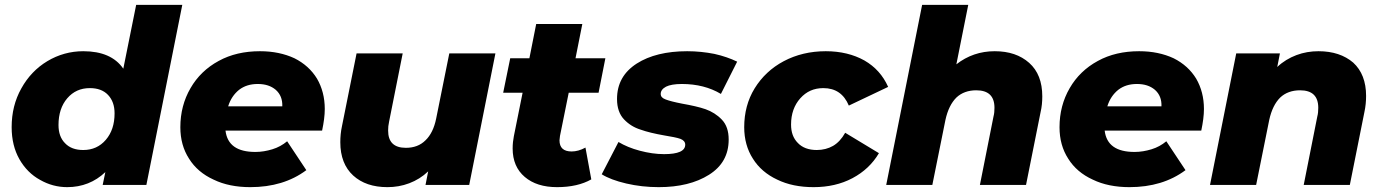

<svg xmlns="http://www.w3.org/2000/svg" viewBox="-20 -762 5694 791"><path d="M541 -742H731L583 0H403L414 -53C371 -12 318 9 257 9C217 9 180 -1 145 -21C110 -40 81 -69 60 -106C39 -143 28 -187 28 -238C28 -297 41 -350 68 -398C94 -445 130 -483 175 -510C220 -537 270 -551 323 -551C400 -551 455 -527 488 -479ZM323 -144C361 -144 392 -158 416 -186C440 -214 452 -250 452 -295C452 -327 443 -352 425 -371C407 -390 382 -399 350 -399C312 -399 281 -385 257 -357C233 -329 221 -292 221 -247C221 -215 230 -190 248 -172C266 -153 291 -144 323 -144Z M1318 -313C1318 -287 1314 -257 1307 -224H909C916 -165 957 -136 1032 -136C1056 -136 1079 -140 1102 -147C1125 -154 1145 -165 1163 -180L1242 -61C1179 -14 1102 9 1011 9C954 9 903 -1 860 -22C816 -42 782 -71 759 -108C735 -145 723 -188 723 -238C723 -297 737 -351 765 -399C792 -446 831 -484 881 -511C930 -538 987 -551 1051 -551C1105 -551 1152 -541 1193 -522C1233 -502 1264 -474 1286 -438C1307 -402 1318 -360 1318 -313ZM1042 -416C1011 -416 986 -408 965 -392C944 -375 929 -353 920 -324H1143C1144 -353 1135 -375 1116 -392C1097 -408 1073 -416 1042 -416Z M1831 -542H2021L1913 0H1733L1744 -56C1721 -34 1695 -18 1666 -7C1637 4 1607 9 1576 9C1517 9 1470 -7 1435 -39C1400 -71 1382 -117 1382 -176C1382 -198 1384 -220 1389 -243L1449 -542H1639L1583 -261C1580 -248 1579 -236 1579 -224C1579 -177 1603 -153 1652 -153C1685 -153 1712 -163 1733 -184C1754 -204 1769 -234 1777 -274Z M2323 -380 2287 -202C2286 -193 2285 -187 2285 -184C2285 -153 2302 -138 2335 -138C2353 -138 2372 -143 2392 -154L2416 -23C2379 -2 2332 9 2275 9C2219 9 2175 -5 2142 -33C2109 -61 2092 -100 2092 -150C2092 -169 2094 -186 2097 -201L2133 -380H2053L2082 -522H2161L2189 -663H2379L2351 -522H2474L2446 -380Z M2694 9C2647 9 2603 4 2560 -6C2517 -16 2483 -29 2459 -44L2528 -177C2553 -162 2582 -150 2616 -141C2650 -132 2683 -127 2716 -127C2774 -127 2803 -140 2803 -166C2803 -177 2796 -185 2783 -190C2769 -195 2747 -199 2717 -204C2677 -211 2644 -219 2619 -228C2593 -236 2570 -250 2551 -270C2532 -290 2522 -318 2522 -354C2522 -417 2549 -465 2603 -500C2656 -534 2726 -551 2811 -551C2850 -551 2887 -547 2923 -540C2959 -532 2990 -521 3017 -508L2950 -375C2905 -402 2851 -416 2789 -416C2760 -416 2738 -412 2724 -405C2709 -397 2702 -387 2702 -375C2702 -364 2709 -357 2723 -352C2736 -347 2759 -341 2790 -335C2829 -328 2861 -321 2887 -312C2912 -303 2935 -289 2954 -269C2973 -249 2982 -222 2982 -187C2982 -124 2955 -76 2901 -42C2847 -8 2778 9 2694 9Z M3332 9C3275 9 3225 -1 3182 -22C3139 -42 3105 -71 3082 -108C3058 -145 3046 -189 3046 -238C3046 -297 3060 -351 3089 -398C3118 -445 3158 -483 3209 -510C3260 -537 3318 -551 3382 -551C3443 -551 3496 -538 3541 -513C3586 -487 3618 -451 3639 -404L3477 -327C3457 -375 3422 -399 3372 -399C3333 -399 3302 -385 3277 -357C3252 -329 3239 -293 3239 -249C3239 -217 3248 -192 3267 -173C3285 -154 3311 -144 3345 -144C3370 -144 3393 -150 3412 -161C3431 -172 3448 -190 3462 -215L3601 -131C3575 -87 3539 -53 3492 -28C3445 -3 3391 9 3332 9Z M4078 -551C4137 -551 4184 -535 4220 -503C4256 -471 4274 -425 4274 -365C4274 -343 4272 -321 4267 -300L4207 0H4017L4073 -282C4076 -293 4077 -305 4077 -318C4077 -366 4052 -390 4002 -390C3969 -390 3941 -380 3920 -360C3899 -339 3884 -309 3875 -268L3821 0H3631L3779 -742H3969L3920 -497C3966 -533 4019 -551 4078 -551Z M4940 -313C4940 -287 4936 -257 4929 -224H4531C4538 -165 4579 -136 4654 -136C4678 -136 4701 -140 4724 -147C4747 -154 4767 -165 4785 -180L4864 -61C4801 -14 4724 9 4633 9C4576 9 4525 -1 4482 -22C4438 -42 4404 -71 4381 -108C4357 -145 4345 -188 4345 -238C4345 -297 4359 -351 4387 -399C4414 -446 4453 -484 4503 -511C4552 -538 4609 -551 4673 -551C4727 -551 4774 -541 4815 -522C4855 -502 4886 -474 4908 -438C4929 -402 4940 -360 4940 -313ZM4664 -416C4633 -416 4608 -408 4587 -392C4566 -375 4551 -353 4542 -324H4765C4766 -353 4757 -375 4738 -392C4719 -408 4695 -416 4664 -416Z M5412 -551C5471 -551 5519 -535 5555 -504C5590 -472 5608 -426 5608 -367C5608 -345 5606 -323 5601 -300L5541 0H5351L5407 -282C5410 -293 5411 -305 5411 -318C5411 -366 5386 -390 5336 -390C5303 -390 5275 -380 5254 -360C5233 -339 5218 -309 5209 -268L5155 0H4965L5073 -542H5253L5242 -486C5265 -508 5292 -524 5321 -535C5350 -546 5381 -551 5412 -551Z"/></svg>

Font: My Font
Style: Italic
Weight: 500
Designer: Julieta Ulanovsky
Foundry: Julieta Ulanovsky
Version: ""